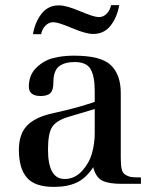

<svg xmlns="http://www.w3.org/2000/svg" viewBox="-20 -720 596 752"><path d="M181 -275 241 -289Q298 -303 351 -321V-363Q351 -421 335 -449Q319 -477 273 -477Q232 -477 210.5 -459.5Q189 -442 189 -396Q189 -367 177.5 -355.5Q166 -344 139 -344Q93 -344 93 -381Q93 -426 122 -454.5Q151 -483 188 -492.5Q225 -502 270 -502Q376 -502 414.5 -464.5Q453 -427 453 -356V-102Q453 -74 456.5 -58Q460 -42 472 -35Q484 -28 495.5 -26.5Q507 -25 532 -25V0H456Q407 0 381.5 -12Q356 -24 345 -65Q317 -22 280.5 -5Q244 12 191 12Q116 12 85 -24.5Q54 -61 54 -133Q54 -194 85 -227Q116 -260 181 -275ZM351 -293 247 -262Q201 -248 184.5 -223Q168 -198 168 -134Q168 -19 233 -19Q273 -19 301.5 -50.5Q330 -82 340.5 -120.5Q351 -159 351 -197ZM141 -586H109Q117 -633 142.5 -666Q168 -699 211 -699Q240 -699 294 -676Q348 -653 367 -653Q385 -653 398 -666.5Q411 -680 415 -700H447Q439 -653 413.5 -620Q388 -587 345 -587Q316 -587 262 -610Q208 -633 189 -633Q171 -633 158 -619.5Q145 -606 141 -586Z"/></svg>

Font: Justus
Style: Roman
Weight: 500
Version: Version 001.001